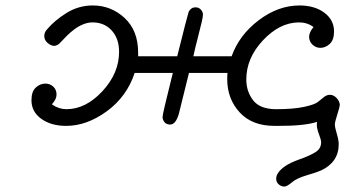

<svg xmlns="http://www.w3.org/2000/svg" viewBox="-20 -456 1264 703"><path d="M95.2 -88.9Q95.2 -121.1 111.1 -135.5Q127 -149.9 146 -149.9Q163.1 -149.9 175 -138.9Q187 -127.9 187 -109.9Q187 -92.8 170.9 -75.2V-73.2Q195.8 -56.2 223.1 -56.2Q293.9 -56.2 355 -122.1Q416 -188 416 -266.1Q416 -314.9 388.9 -344.5Q361.8 -374 318.8 -374Q301.8 -374 284.4 -366.9Q267.1 -359.9 252 -348.4Q236.8 -336.9 226.3 -326.4Q215.8 -315.9 207 -306.4Q198.2 -296.9 196.8 -295.9Q187 -288.1 178.2 -288.1Q167 -288.1 154.5 -298.6Q142.1 -309.1 142.1 -324.2Q142.1 -337.4 151.9 -348.1Q179.7 -381.3 223.9 -408.7Q268.1 -436 319.8 -436Q386.7 -436 436.3 -390.1Q485.8 -344.2 485.8 -263.2V-250H628.9Q667 -402.8 670.9 -413.1Q679.7 -429.2 695.8 -429.2Q708 -429.2 715.6 -420.7Q723.1 -412.1 723.1 -402.8Q723.1 -395 718.5 -375Q713.9 -355 703.9 -316.4Q693.8 -277.8 688 -250H828.1Q856 -328.1 927.5 -382.1Q999 -436 1076.2 -436Q1132.3 -436 1167.7 -409.4Q1203.1 -382.8 1203.1 -340.8Q1203.1 -310.1 1187.5 -295.4Q1171.9 -280.8 1152.8 -280.8Q1136.7 -280.8 1124.3 -292.5Q1111.8 -304.2 1111.8 -321Q1111.8 -337.9 1127.9 -356.9Q1105 -374 1075.2 -374H1073.2Q1003.4 -373 942.6 -308.1Q881.8 -243.2 881.8 -165Q881.8 -121.1 907 -88.6Q932.1 -56.2 991.2 -56.2Q1054.2 -56.2 1093.5 -64.7Q1132.8 -73.2 1144.3 -83Q1155.8 -92.8 1166.3 -100.8Q1176.8 -108.9 1188 -108.9Q1201.2 -108.9 1212.2 -97.4Q1223.1 -85.9 1224.1 -73.2Q1224.1 -64.5 1215.1 -37.1Q1206.1 -9.8 1206.1 0Q1206.1 9.8 1213.1 33.4Q1220.2 57.1 1220.2 71.8Q1220.2 137.7 1155.8 168Q1143.6 173.8 1104.7 185.3Q1065.9 196.8 1049.8 210.9Q1030.8 227.1 1021 227.1Q1009.8 227.1 1000.5 219Q991.2 210.9 991.2 198.2Q991.2 176.3 1022 153.8Q1042 139.6 1078.6 126.7Q1115.2 113.8 1135.5 100.8Q1155.8 87.9 1155.8 64.9Q1155.8 56.2 1147.9 35.6Q1140.1 15.1 1140.1 1Q1140.1 -5.9 1141.1 -9.8Q1094.2 5.4 997.1 4.9H984.9Q902.8 4.9 857.4 -44.7Q812 -94.2 812 -166Q812 -181.2 813 -189H671.9Q669.9 -179.2 634.8 -39.1Q623.5 0 603 0Q588.9 0 582 -9Q575.2 -18.1 575.2 -27.8Q575.2 -39.1 612.8 -189H473.1Q444.3 -102.1 371.1 -48.6Q297.9 4.9 222.2 4.9Q167 4.9 131.1 -21Q95.2 -46.9 95.2 -88.9Z"/></svg>

Font: CMU Typewriter Text Variable Width
Style: Italic
Weight: 500
Italic angle: -14.04°
Version: Version 0.7.0